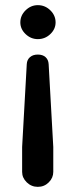

<svg xmlns="http://www.w3.org/2000/svg" viewBox="-20 -530 293 746"><path d="M59 -443Q59 -470 79.5 -490Q100 -510 127 -510Q155 -510 175.5 -490Q196 -470 196 -443Q196 -417 175.5 -397.5Q155 -378 127 -378Q100 -378 79.5 -397.5Q59 -417 59 -443ZM66 41 84 -281Q85 -298 96.5 -308Q108 -318 127 -318Q146 -318 157 -308Q168 -298 169 -281L187 41V138Q187 161 169.5 178.5Q152 196 127 196Q102 196 84 178.5Q66 161 66 138Z"/></svg>

Font: 寒蝉全圆体 Bold
Style: Regular
Weight: 700
Designer: Warren2060
      Designed by Motoya company      

      [Varela Round]
      Joe Prince(Latin component); Avraham Cornf
Foundry: ChillType
Version: Version 3.200